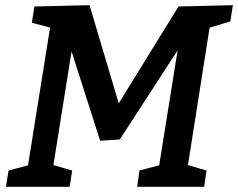

<svg xmlns="http://www.w3.org/2000/svg" viewBox="-20 -722 920 742"><path d="M870 -639 776 -611 793 -634 704 -69 696 -87 778 -63 769 0H510L519 -63L617 -89L592 -63L673 -569L692 -567L443 -183L367 -178L242 -569L264 -570L184 -69L176 -87L259 -63L249 0H3L13 -63L108 -88L86 -69L176 -631L190 -611L103 -634L113 -697L326 -702L445 -302H426L670 -697L880 -702Z"/></svg>

Font: Bitter Thin SemiBold
Style: Italic
Weight: 600
Italic angle: -9°
Version: Version 2.002